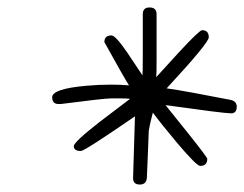

<svg xmlns="http://www.w3.org/2000/svg" viewBox="-20 -747 655 515"><path d="M355 -252Q336 -252 337 -271L342 -435Q207 -342 197 -342Q178 -342 178 -355Q178 -366 246 -419L329 -482Q320 -483 307 -483Q294 -483 277 -483Q259 -483 143 -468H137Q120 -468 120 -486Q120 -509 212 -517Q247 -520 278 -520Q291 -520 303 -519.5Q315 -519 326 -518Q319 -529 302.5 -558Q286 -587 260 -634Q260 -652 279 -652Q290 -652 322 -605L362 -545Q363 -552 363 -593Q363 -634 363 -709Q363 -727 381 -727Q400 -727 400 -709Q400 -630 400 -587.5Q400 -545 399 -540L462 -609Q515 -666 522 -666Q540 -666 540 -647Q540 -632 427 -510Q456 -506 499 -498Q542 -490 599 -479Q615 -475 615 -461Q615 -443 600 -443Q590 -443 546.5 -448.5Q503 -454 424 -465L485 -389Q536 -325 536 -321Q536 -302 517 -302Q507 -302 454 -365Q433 -390 417 -410Q401 -430 390 -445Q388 -437 385 -425Q382 -413 379 -396Q378 -375 377 -343.5Q376 -312 374 -271Q373 -252 355 -252Z"/></svg>

Font: Oooh Baby
Style: Regular
Weight: 400
Designer: Robert E. Leuschke
Foundry: Robert E. Leuschke
Version: Version 1.011; ttfautohint (v1.8.3)